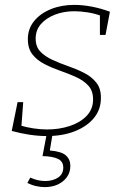

<svg xmlns="http://www.w3.org/2000/svg" viewBox="-20 -550 515 786"><path d="M171 7Q138 7 101 1.5Q64 -4 28 -14L52 -132H75L67 -24L61 -37Q87 -29 116.5 -24.5Q146 -20 173 -20Q222 -20 265 -34Q308 -48 334.5 -75.5Q361 -103 361 -143Q361 -178 342 -199Q323 -220 292.5 -234Q262 -248 227.5 -260Q193 -272 162.5 -287.5Q132 -303 113 -327Q94 -351 94 -390Q94 -432 119.5 -463.5Q145 -495 188 -512.5Q231 -530 284 -530Q318 -530 355 -523Q392 -516 430 -502L412 -407H389V-496L397 -484Q368 -495 338 -499.5Q308 -504 284 -504Q241 -504 205 -490Q169 -476 147.5 -451.5Q126 -427 126 -392Q126 -359 145 -339Q164 -319 194.5 -305Q225 -291 259.5 -279Q294 -267 324.5 -251.5Q355 -236 374.5 -211.5Q394 -187 393 -148Q393 -102 365 -67.5Q337 -33 287 -13Q237 7 171 7ZM163 216Q147 216 128.5 212Q110 208 92 199L104 177Q134 191 165 191Q196 191 217.5 177Q239 163 239 136Q239 111 217.5 100.5Q196 90 154 89L171 0H195L184 66Q232 70 250 86.5Q268 103 268 129Q268 156 253.5 175.5Q239 195 216 205.5Q193 216 163 216Z"/></svg>

Font: Bitter Thin ExtraLight
Style: Italic
Weight: 250
Italic angle: -9°
Version: Version 2.002